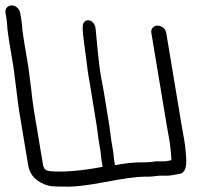

<svg xmlns="http://www.w3.org/2000/svg" viewBox="-79 -700 780 709"><path d="M-58.7 -652.5 -54.5 -627.5C-53.7 -622.8 -52.6 -610.2 -51.4 -591.2L-51.4 -590.8L-45.9 -551.7L-29.1 -450.9L-19.2 -373.3C-14.1 -331.1 -10.6 -304.1 -8.6 -292.1L24.8 -91.2C31.9 -48.9 59.7 -26.3 98.1 -14.9C111.3 -10.2 157.8 -11.2 157.9 -11C190.9 -9.1 241.2 -14.9 310.2 -28C378.6 -41.1 426.2 -47.5 451.3 -47.5H468.3C473.7 -47.5 479.3 -47.9 484.4 -48.5L510.5 -51.3H537.7C556.3 -51.3 565.4 -55.8 580.3 -57.1C619.6 -60.6 607.8 -120.5 605.6 -150.6C603.7 -175.1 596.3 -209.4 592.2 -234.3L534.8 -579.1C532.4 -593.5 517.9 -605.5 502.9 -605.5C487.8 -605.5 477.4 -593.5 479.8 -579.1L537.2 -234.3C541.3 -209.6 548.7 -174.6 550.2 -154.3C551.2 -141.7 554.1 -120.9 554.1 -108.7C546.7 -107.1 536.1 -104.2 528.8 -104.2H500.3C495 -104.2 488.7 -103.4 481.3 -102.1C475.6 -101.1 459.6 -100.3 435.3 -100.3C412 -100.3 383.8 -97.1 345.6 -90.1L342.7 -107.1L339.5 -136.9L331.4 -185.1L325.5 -231.2L304.7 -359.1C302.3 -373.4 299.1 -391.1 294.9 -412.2C285.8 -459.1 278.3 -548.7 274.6 -588.8C273.7 -598.8 272.2 -609.1 264.2 -616.8C259.1 -621.8 252.8 -625.4 246.5 -625.5C239.3 -625.6 233.8 -621.4 230 -615.9C221.1 -603.5 229.5 -558.2 240.5 -473.9C243.4 -451.4 245.6 -428.8 251.2 -401L278.5 -233.2L284.5 -187.3L292.4 -139.6L295.7 -109.9L300 -83.9C227.1 -70.2 163.9 -64.4 118.4 -67L118.2 -67H117.9C99.6 -67 89.9 -71.6 85.9 -76.2L81.8 -84.4C81.4 -85.3 80.3 -88.4 79.5 -93.3L46.1 -293.4C41.5 -321 39.3 -344.6 36 -372.4L25.9 -451.1L9.1 -551.7L4 -587.4C2.7 -603.8 1.3 -618.1 -0.3 -627.5L-4.5 -652.5C-7 -667.5 -20.7 -680 -35.7 -680C-50.8 -680 -61.2 -667.5 -58.7 -652.5Z"/></svg>

Font: MewTooHand
Style: BdCondLta
Weight: 400
Designer: Mew Too, Robert Jablonski
Version: Version 0.77